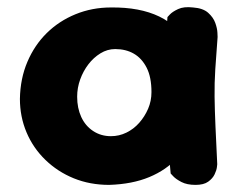

<svg xmlns="http://www.w3.org/2000/svg" viewBox="-20 -520 668 540"><path d="M287 0Q233 0 187.5 -18.5Q142 -37 107.5 -70.5Q73 -104 54.5 -148Q36 -192 36 -242Q37 -299 57 -346Q77 -393 111.5 -427Q146 -461 192.5 -480Q239 -499 292 -499Q373 -500 428 -473.5Q483 -447 511.5 -391.5Q540 -336 540 -250Q540 -200 525 -155.5Q510 -111 479 -76.5Q448 -42 400 -22Q352 -2 287 0ZM292 -137Q315 -137 335.5 -147Q356 -157 371.5 -174.5Q387 -192 396.5 -214Q406 -236 406 -261Q406 -303 392.5 -329.5Q379 -356 356.5 -369Q334 -382 304 -382Q282 -382 262.5 -370Q243 -358 228.5 -339Q214 -320 205.5 -296.5Q197 -273 197 -248Q197 -216 208.5 -191Q220 -166 242 -151.5Q264 -137 292 -137ZM530 0Q506 0 490.5 -8Q475 -16 467.5 -24Q460 -32 460 -32Q453 -105 448 -175Q443 -245 443.5 -318.5Q444 -392 451 -472Q451 -472 458 -479.5Q465 -487 481 -494.5Q497 -502 523 -499Q551 -497 565.5 -484Q580 -471 585.5 -455.5Q591 -440 591.5 -428Q592 -416 592 -416Q588 -365 585.5 -325.5Q583 -286 583.5 -248Q584 -210 586 -165Q588 -120 591 -58Q591 -58 590 -49.5Q589 -41 583.5 -29.5Q578 -18 565.5 -9Q553 0 530 0Z"/></svg>

Font: Sour Gummy
Style: Bold
Weight: 700
Designer: Stefie Justprince
Foundry: Eifetstype
Version: Version 1.000